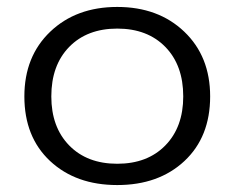

<svg xmlns="http://www.w3.org/2000/svg" viewBox="-20 -515 672 550"><path d="M49.8 -238.8Q49.8 -353.5 124 -424.3Q198.2 -495.1 315.9 -495.1Q433.6 -495.1 507.8 -424.3Q582 -353.5 582 -238.8Q582 -122.6 508.3 -53.7Q434.6 15.1 315.9 15.1Q197.3 15.1 123.5 -53.7Q49.8 -122.6 49.8 -238.8ZM504.9 -238.8Q504.9 -328.1 453.6 -380.6Q402.3 -433.1 315.9 -433.1Q229.5 -433.1 178.2 -380.6Q127 -328.1 127 -238.8Q127 -150.9 178.2 -98.4Q229.5 -45.9 315.9 -45.9Q402.3 -45.9 453.6 -98.4Q504.9 -150.9 504.9 -238.8Z"/></svg>

Font: Prompt Light
Style: Regular
Weight: 300
Designer: Katatrad Team
Foundry: CadsonDemak
Version: Version 1.000;PS 001.000;hotconv 1.0.88;makeotf.lib2.5.64775